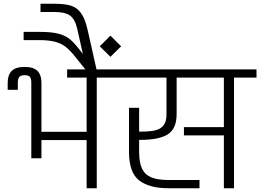

<svg xmlns="http://www.w3.org/2000/svg" viewBox="-20 -1004 1388 1024"><path d="M616 -634V-590H496V0H442V-257H201V-160H147V-563Q147 -585 139.5 -594Q132 -603 111 -603Q91 -603 83 -593.5Q75 -584 75 -563V-525H21V-563Q21 -604 42 -625.5Q63 -647 111 -647Q159 -647 180 -625.5Q201 -604 201 -563V-301H442V-590H338V-634Z M606 -624ZM497 -624H443L383 -699Q356 -733 333 -752Q310 -771 276.5 -780.5Q243 -790 191 -790H106V-834H191Q257 -834 295 -823.5Q333 -813 359 -789.5Q385 -766 422 -716L392 -850Q380 -902 353.5 -921Q327 -940 271 -940H196V-984H271Q325 -984 357.5 -974Q390 -964 411.5 -935Q433 -906 446 -850ZM512 -757 569 -814 626 -757 569 -701Z M1348 -634V-590H1228V0H1174V-282H961V-326H1174V-590H922V-395Q922 -318 875.5 -288Q829 -258 728 -258H722V-195Q722 -137 737.5 -104.5Q753 -72 787 -58Q821 -44 879 -44H1044V0H879Q777 0 722.5 -41.5Q668 -83 668 -195V-429H722V-302H728Q777 -302 806.5 -308.5Q836 -315 852 -335Q868 -355 868 -395V-590H596V-634Z"/></svg>

Font: Biryani UltraLight
Style: Regular
Weight: 250
Designer: Dan Reynolds and Mathieu Réguer
Foundry: Dan Reynolds and Mathieu Réguer
Version: Version 1.003; ttfautohint (v1.1) -l 5 -r 5 -G 72 -x 0 -D la